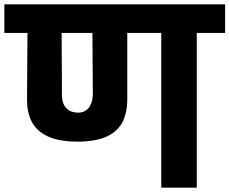

<svg xmlns="http://www.w3.org/2000/svg" viewBox="-56 -861 1053 881"><path d="M70 -710H-36V-841H977V-710H847V0H684V-710H528V-401Q528 -348 508 -305Q488 -262 439 -237Q390 -212 304 -211Q213 -211 161.5 -236Q110 -261 89 -304Q68 -347 68 -401ZM227 -710Q227 -675 227 -640Q227 -605 227.5 -570Q228 -535 228 -500Q228 -465 228 -430Q228 -414 230.5 -400.5Q233 -387 239 -377Q245 -367 253.5 -359.5Q262 -352 273.5 -348.5Q285 -345 300 -344Q322 -344 335.5 -352.5Q349 -361 356.5 -374Q364 -387 366.5 -399.5Q369 -412 369.5 -421Q370 -430 370 -430L368 -710Z"/></svg>

Font: Matangi Black
Style: Regular
Weight: 900
Designer: Prashant Pant
Foundry: The Graphic Ant
Version: Version 3.002